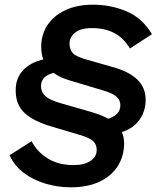

<svg xmlns="http://www.w3.org/2000/svg" viewBox="-20 -733 669 820"><path d="M282 67Q227 67 175 51.5Q123 36 82.5 6Q42 -24 21 -70L115 -130Q138 -85 183.5 -56.5Q229 -28 294 -28Q341 -28 367 -46Q393 -64 393 -93Q393 -116 377.5 -130.5Q362 -145 320 -157L199 -193Q124 -215 85.5 -250Q47 -285 47 -347Q47 -400 79 -433.5Q111 -467 165 -479Q156 -503 156 -533Q156 -585 182.5 -625.5Q209 -666 259 -689.5Q309 -713 378 -713Q451 -713 518.5 -685.5Q586 -658 629 -587L535 -526Q507 -572 467 -592.5Q427 -613 372 -613Q324 -613 300.5 -593.5Q277 -574 277 -547Q277 -520 292.5 -504.5Q308 -489 359 -476L460 -447Q530 -428 566 -393.5Q602 -359 602 -307Q602 -258 575.5 -221Q549 -184 500 -169Q510 -148 510 -121Q510 -67 483.5 -24.5Q457 18 406 42.5Q355 67 282 67ZM369 -255Q413 -242 442 -226Q465 -233 479.5 -247Q494 -261 494 -283Q494 -306 477 -320.5Q460 -335 423 -346L276 -390Q235 -402 209 -422Q180 -414 167.5 -399.5Q155 -385 155 -365Q155 -340 174 -322.5Q193 -305 240 -292Z"/></svg>

Font: Prodigy Sans SemiBold
Style: Italic
Weight: 600
Italic angle: -13°
Designer: Wei Huang
Foundry: Wei Huang
Version: Version 1.003; ttfautohint (v1.8.3)